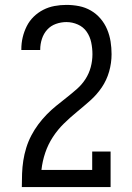

<svg xmlns="http://www.w3.org/2000/svg" viewBox="-20 -763 540 783"><path d="M69 0V-1Q69 -28 70 -55Q71 -82 75 -108Q79 -134 87 -160Q95 -186 107.5 -210Q120 -234 136 -255.5Q152 -277 170.5 -296Q189 -315 210 -332Q231 -349 252 -365.5Q273 -382 293.5 -400Q314 -418 328.5 -440.5Q343 -463 350 -489Q357 -515 357 -542Q357 -566 352 -590Q347 -614 333.5 -633.5Q320 -653 297.5 -663Q275 -673 251 -673Q229 -673 208 -665.5Q187 -658 172.5 -642Q158 -626 151 -604.5Q144 -583 144 -561Q144 -561 144 -560.5Q144 -560 144 -559H67Q67 -560 67 -561Q67 -562 67 -562Q67 -587 72.5 -610.5Q78 -634 89 -656Q100 -678 117.5 -695Q135 -712 156.5 -723Q178 -734 202 -738.5Q226 -743 251 -743Q277 -743 302.5 -738Q328 -733 350.5 -720Q373 -707 390 -687Q407 -667 417 -643Q427 -619 431 -593.5Q435 -568 435 -542Q435 -506 425 -471Q415 -436 395 -406.5Q375 -377 348 -353Q321 -329 293.5 -306.5Q266 -284 240.5 -259Q215 -234 195.5 -204Q176 -174 164.5 -140Q153 -106 149 -70H356V-145H431V0Z"/></svg>

Font: Iosevka Gothic
Style: Regular
Weight: 400
Monospace: yes
Designer: Belleve Invis
Foundry: Belleve Invis
Version: Version 15.5.1; ttfautohint (v1.8.4)